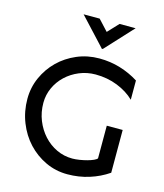

<svg xmlns="http://www.w3.org/2000/svg" viewBox="-137 -1050 994 1166"><g transform="rotate(15 360.0 -467.0)"><path d="M412 -779Q410 -775 403 -775L400 -779L242 -949H343L405 -882L468 -949H569ZM653 -63Q599 -26 534 -5.5Q469 15 397 15Q324 15 260 -15Q196 -45 148 -96.5Q100 -148 72.5 -217.5Q45 -287 45 -365Q45 -437 73.5 -500.5Q102 -564 150.5 -611.5Q199 -659 264.5 -687Q330 -715 405 -715Q474 -715 536.5 -696Q599 -677 653 -643V-522Q610 -564 546 -589.5Q482 -615 408 -615Q354 -615 306 -595Q258 -575 222 -541Q186 -507 165.5 -462Q145 -417 145 -367Q145 -308 165.5 -257Q186 -206 221 -167.5Q256 -129 302.5 -107Q349 -85 402 -85Q422 -85 447 -89Q472 -93 494 -99Q516 -105 532.5 -112.5Q549 -120 553 -127V-332H653Z"/></g></svg>

Font: RailwayAlternate
Style: Regular
Weight: 400
Version: 1.000